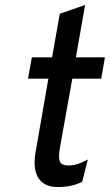

<svg xmlns="http://www.w3.org/2000/svg" viewBox="-20 -742 443 774"><path d="M213.5 12Q158.5 12 135 -24.2Q111.5 -60.5 123.5 -129L175 -425H93L108.5 -511H190L221 -686.5L323 -722L286 -511H403L388 -425H271.5L221.5 -146Q214.5 -105.5 221.8 -90.2Q229 -75 256.5 -75Q274.5 -75 292.2 -80.5Q310 -86 334 -99L311.5 -9.5Q271 12 213.5 12Z"/></svg>

Font: Overpass Medium
Style: Italic
Weight: 500
Italic angle: -10°
Designer: Delve Withrington, Dave Bailey, Thomas Jockin
Foundry: Delve Fonts LLC
Version: Version 4.000